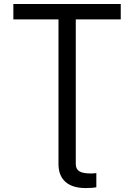

<svg xmlns="http://www.w3.org/2000/svg" viewBox="-20 -748 682 976"><path d="M416 208Q348.1 208 312.7 176.5Q277.3 145 277.3 85.9V-78.1H365.2V85.9Q365.2 111.3 383.1 122.6Q400.9 133.8 442.4 133.8Q448.2 133.8 455.6 133.3Q462.9 132.8 469.7 131.8V204.1Q463.4 205.6 449.2 206.8Q435.1 208 416 208ZM47.9 -649.4V-727.5H593.8V-649.4H365.2V0H277.3V-649.4Z"/></svg>

Font: Inter
Style: Regular
Weight: 400
Designer: Rasmus Andersson
Foundry: rsms
Version: Version 4.000;git-8c9346024